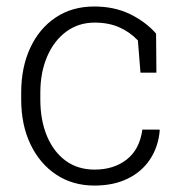

<svg xmlns="http://www.w3.org/2000/svg" viewBox="-20 -558 565 588"><path d="M269 10.3Q203.1 10.3 152.6 -22.9Q102.1 -56.2 73.5 -115.7Q44.9 -175.3 44.9 -253.9V-274.4Q44.9 -351.6 72.5 -411.1Q100.1 -470.7 150.4 -504.4Q200.7 -538.1 268.6 -538.1Q330.1 -538.1 377.9 -514.9Q425.8 -491.7 458 -455.1L459 -335.4H410.2L402.3 -434.1Q377.9 -460 345.2 -474.4Q312.5 -488.8 270 -488.8Q220.2 -488.8 182.6 -460.9Q145 -433.1 124.3 -384.5Q103.5 -335.9 103.5 -274.4V-253.9Q103.5 -189.5 124 -140.9Q144.5 -92.3 181.6 -65.4Q218.8 -38.6 269.5 -38.6Q328.6 -38.6 368.2 -69.6Q407.7 -100.6 416 -161.1H468.3L469.2 -158.2Q464.8 -108.4 439.7 -70.3Q414.6 -32.2 371.3 -11Q328.1 10.3 269 10.3Z"/></svg>

Font: Roboto Slab LO Light
Style: Regular
Weight: 300
Designer: Google
Version: Version 2.000